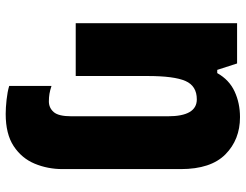

<svg xmlns="http://www.w3.org/2000/svg" viewBox="-112 -490 843 658"><g transform="rotate(90 309.0 -161.5)"><path d="M371 240Q350 240 322.5 237Q295 234 275 228V83Q290 88 302 90Q314 92 328 92Q350 92 364.5 75.5Q379 59 379 15V-316Q379 -415 321 -415Q275 -415 258 -376Q241 -337 241 -246V0H60V-553H198L220 -485H231Q254 -526 294 -544.5Q334 -563 382 -563Q459 -563 509.5 -513Q560 -463 560 -360V45Q560 96 541.5 140.5Q523 185 481.5 212.5Q440 240 371 240Z"/></g></svg>

Font: Noto Sans Malayalam SemiCondensed Black
Style: Regular
Weight: 900
Width: 4
Designer: Jelle Bosma - Monotype Design Team
Foundry: Monotype Imaging Inc.
Version: Version 2.104; ttfautohint (v1.8.4.7-5d5b)